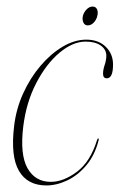

<svg xmlns="http://www.w3.org/2000/svg" viewBox="-20 -556 365 586"><path d="M241.5 -429Q202 -429 161.5 -395Q121 -361 90.5 -302.2Q60 -243.5 51 -170Q40.5 -84 64 -42.5Q87.5 -1 135 -1Q173.5 -1 214.5 -31.5Q255.5 -62 276 -128Q278 -133.5 279.5 -133.5Q282.5 -133.5 281 -128Q269.5 -82.5 243.8 -51.8Q218 -21 185.5 -5.5Q153 10 121.5 10Q64 10 38 -34.2Q12 -78.5 23 -170.5Q29 -223 50.5 -270.5Q72 -318 103.5 -355Q135 -392 171.2 -413.5Q207.5 -435 243.5 -435Q280.5 -435 302.8 -413.2Q325 -391.5 325 -359Q325 -317 306 -317Q294.5 -317 294.5 -331Q294.5 -343 299.5 -357.8Q304.5 -372.5 304.5 -386Q304.5 -405 287.5 -417Q270.5 -429 241.5 -429ZM248 -478.5Q238.5 -478.5 234.5 -487.2Q230.5 -496 233 -507.5Q236 -519 244.5 -527.5Q253 -536 262.5 -536Q272.5 -536 276.2 -527.5Q280 -519 277 -507.5Q274.5 -496 266.2 -487.2Q258 -478.5 248 -478.5Z"/></svg>

Font: Fraunces 144pt Thin
Style: Italic
Weight: 100
Italic angle: -16°
Version: Version 1.000;[b76b70a41]